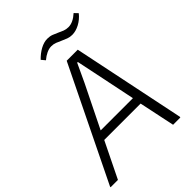

<svg xmlns="http://www.w3.org/2000/svg" viewBox="-300 -1049 1179 1179"><g transform="rotate(-45 289.5 -460.0)"><path d="M-43 -6 315 -740H411L563 -6L562 0H499L450 -233H134L20 0H-44ZM440 -290 383 -566 358 -686H352L296 -566L160 -290ZM206 -857Q234 -886 265.5 -903Q297 -920 326 -920Q348 -920 365.5 -913.5Q383 -907 399.5 -899Q416 -891 432.5 -884.5Q449 -878 469 -878Q509 -878 552 -917L574 -894Q549 -863 516 -845.5Q483 -828 452 -828Q432 -828 414.5 -834.5Q397 -841 380 -849Q363 -857 346.5 -863.5Q330 -870 311 -870Q291 -870 269.5 -860Q248 -850 227 -832Z"/></g></svg>

Font: Plata Sans Light
Style: Italic
Weight: 300
Italic angle: -8°
Designer: Pablo Impallari, Andres Torresi, & Cristiano Sobral
Foundry: Pablo Impallari, Andres Torresi, & Cristiano Sobral
Version: Version 1.00;December 28, 2019;FontCreator 12.0.0.2547 64-bi